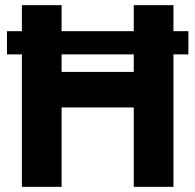

<svg xmlns="http://www.w3.org/2000/svg" viewBox="-20 -725 758 745"><path d="M499 0V-705H653V0ZM65 0V-705H219V0ZM163 -308V-446H555V-308ZM7 -514V-604H711V-514Z"/></svg>

Font: TikTok Sans 24pt
Style: Bold
Weight: 700
Version: Version 4.000